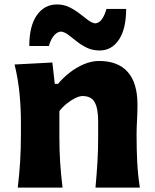

<svg xmlns="http://www.w3.org/2000/svg" viewBox="-20 -854 704 874"><path d="M60.9 0H264.8Q257.3 -59.7 253.8 -114.9Q250.3 -170.1 250.3 -232.7V-348Q264.2 -366.5 283.3 -382Q302.4 -397.5 321.9 -407.1Q341.3 -416.8 355.5 -416.8Q395.8 -416.8 411.3 -388.2Q426.8 -359.5 426.8 -301.1V-232.7Q426.8 -170.1 423.5 -114.9Q420.2 -59.7 414.6 0H616.7Q607.4 -59.7 604.6 -116.1Q601.7 -172.5 601.7 -242.4Q601.7 -271.6 603.8 -306.2Q605.8 -340.7 605.8 -377.3Q605.8 -476.7 561.2 -526.6Q516.6 -576.5 431.2 -576.5Q397.1 -576.5 362.6 -562Q328.1 -547.5 297.6 -523.8Q267.1 -500 244.1 -472.2H229.3L218.4 -569.5L46.4 -560.4Q62.7 -493 68.9 -427.6Q75.2 -362.1 75.2 -298.2V-242.4Q75.2 -172.5 71.5 -116.1Q67.9 -59.7 60.9 0ZM433.6 -624.2Q488.3 -624.2 521.2 -673.2Q554.2 -722.2 554.2 -813.3H464.5Q457.2 -786.3 444.9 -768Q432.6 -749.7 414.2 -747.6Q399.3 -748.9 381.6 -762Q363.9 -775.2 342.6 -791.9Q321.3 -808.6 295.7 -821.2Q270.2 -833.8 239.7 -833.8Q182.1 -833.8 147.7 -784.7Q113.3 -735.7 113.3 -644.5H202.5Q209.6 -671.1 223.7 -689.6Q237.8 -708.2 256.5 -710.3Q272.9 -709 290.6 -695.8Q308.3 -682.6 328.9 -665.9Q349.6 -649.3 375.4 -636.7Q401.2 -624.2 433.6 -624.2Z"/></svg>

Font: Pinar FD VF
Style: Regular
Weight: 300
Designer: Amin Abedi
Version: Version 2.000